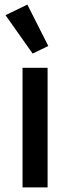

<svg xmlns="http://www.w3.org/2000/svg" viewBox="-20 -815 305 835"><path d="M187 0H78V-520H187ZM122 -582 4 -749 99 -795 190 -615Z"/></svg>

Font: IBM Plex Sans Medium
Style: Regular
Weight: 500
Designer: Mike Abbink, Paul van der Laan, Pieter van Rosmalen
Foundry: Bold Monday
Version: Version 3.201